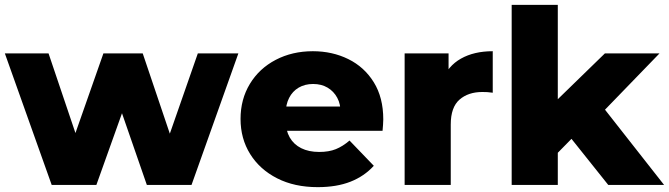

<svg xmlns="http://www.w3.org/2000/svg" viewBox="-23 -762 2756 791"><path d="M190 0 -3 -542H177L330 -89H244L403 -542H565L718 -89H634L792 -542H959L766 0H582L452 -375H508L374 0Z M1286 9Q1190 9 1118.5 -27.5Q1047 -64 1007.5 -127.5Q968 -191 968 -272Q968 -353 1006.5 -416.5Q1045 -480 1113 -515.5Q1181 -551 1266 -551Q1346 -551 1412 -518.5Q1478 -486 1517 -423Q1556 -360 1556 -270Q1556 -260 1555 -247Q1554 -234 1553 -223H1124V-323H1452L1380 -295Q1381 -332 1366.5 -359Q1352 -386 1326.5 -401Q1301 -416 1267 -416Q1233 -416 1207.5 -401Q1182 -386 1168 -358.5Q1154 -331 1154 -294V-265Q1154 -225 1170.5 -196Q1187 -167 1218 -151.5Q1249 -136 1292 -136Q1332 -136 1360.5 -147.5Q1389 -159 1417 -183L1517 -79Q1478 -36 1421 -13.5Q1364 9 1286 9Z M1644 0V-542H1825V-384L1798 -429Q1822 -490 1876 -520.5Q1930 -551 2007 -551V-380Q1994 -382 1984.5 -382.5Q1975 -383 1964 -383Q1906 -383 1870 -351.5Q1834 -320 1834 -249V0Z M2243 -100 2248 -327 2469 -542H2694L2449 -289L2352 -211ZM2085 0V-742H2275V0ZM2483 0 2317 -208 2435 -354 2713 0Z"/></svg>

Font: Montserrat Thin ExtraBold
Style: Regular
Weight: 800
Version: Version 9.000